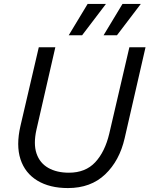

<svg xmlns="http://www.w3.org/2000/svg" viewBox="-20 -944 759 975"><path d="M506 -765 602 -924H695L574 -765ZM329 -765 425 -924H518L397 -765ZM325 11Q232 11 169.5 -27Q107 -65 84 -135.5Q61 -206 84 -305L177 -704H261L165 -285Q149 -213 165.5 -164.5Q182 -116 225 -91.5Q268 -67 330 -67Q414 -67 463.5 -120Q513 -173 535 -266L637 -704H719L613 -242Q587 -128 514 -58.5Q441 11 325 11Z"/></svg>

Font: Prodigy Sans
Style: Italic
Weight: 400
Italic angle: -13°
Designer: Wei Huang
Foundry: Wei Huang
Version: Version 1.003; ttfautohint (v1.8.3)